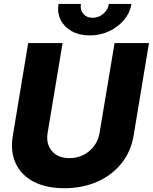

<svg xmlns="http://www.w3.org/2000/svg" viewBox="-20 -947 779 978"><path d="M563.5 -727.5H738.8L660.6 -256.3Q647 -174.8 598.4 -114.5Q549.8 -54.2 474.9 -21.2Q399.9 11.7 308.1 11.7Q215.8 11.7 152.1 -21.2Q88.4 -54.2 60.1 -114.5Q31.7 -174.8 45.4 -256.3L123.5 -727.5H298.8L222.7 -271Q213.4 -214.4 244.1 -178Q274.9 -141.6 333.5 -141.6Q392.6 -141.6 435.3 -178Q478 -214.4 487.3 -271ZM437 -766.6Q384.3 -766.6 345.9 -787.8Q307.6 -809.1 289.1 -845.2Q270.5 -881.3 278.3 -926.8H392.1Q387.2 -897 404.3 -876.7Q421.4 -856.4 452.1 -856.4Q482.4 -856.4 506.1 -876.7Q529.8 -897 534.7 -926.8H649.4Q642.1 -881.3 611.6 -845.2Q581.1 -809.1 535.4 -787.8Q489.7 -766.6 437 -766.6Z"/></svg>

Font: Inter Display Extra Bold
Style: Italic
Weight: 800
Italic angle: -9.39999°
Designer: Rasmus Andersson
Foundry: rsms
Version: Version 4.000;git-4fc901f